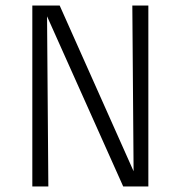

<svg xmlns="http://www.w3.org/2000/svg" viewBox="-20 -675 654 695"><path d="M140 -639 142 -655H196L481 -16L480 0H426ZM517 0H464L459 -655H517ZM155 0H97V-655H150Z"/></svg>

Font: Intel One Mono Light
Style: Regular
Weight: 300
Monospace: yes
Designer: Fred Shallcrass
Foundry: Frere-Jones Type LLC
Version: Version 1.004